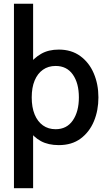

<svg xmlns="http://www.w3.org/2000/svg" viewBox="-20 -770 575 1032"><path d="M55 241.5V-750H158V-399.5L129 -415.5Q161 -457.5 200.8 -480.5Q240.5 -503.5 296 -503.5Q364 -503.5 411.8 -468.5Q459.5 -433.5 484.2 -375.2Q509 -317 509 -246.5Q509 -176.5 484.8 -118.2Q460.5 -60 413.2 -25Q366 10 296 10Q239.5 10 199.8 -11.5Q160 -33 131.5 -75.5L158 -93.5V241.5ZM279 -75.5Q339 -75.5 371.5 -123Q404 -170.5 404 -246.5Q404 -323 371.5 -369.2Q339 -415.5 279 -415.5Q239.5 -415.5 210.8 -395.2Q182 -375 166.2 -337.2Q150.5 -299.5 150.5 -246.5Q150.5 -193 166.2 -154.8Q182 -116.5 210.8 -96Q239.5 -75.5 279 -75.5Z"/></svg>

Font: Cabin SemiCondensedMedium
Style: Regular
Weight: 500
Width: 4
Designer: Pablo Impallari
Foundry: Pablo Impallari. http://www.impallari.com Igino Marini. http://www.ikern.com
Version: Version 3.001